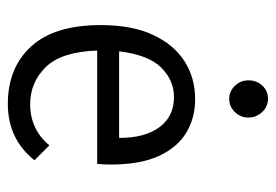

<svg xmlns="http://www.w3.org/2000/svg" viewBox="-127 -567 704 490"><g transform="rotate(90 225.0 -322.0)"><path d="M245 10Q153 10 98.5 -49.5Q44 -109 44 -227Q44 -307 69 -360.5Q94 -414 136.5 -441Q179 -468 233 -468Q281 -468 318.5 -445.5Q356 -423 378 -375.5Q400 -328 400 -251Q400 -242 399.5 -234.5Q399 -227 398 -218H109Q112 -127 151 -87Q190 -47 246 -47Q310 -47 351 -96L389 -58Q335 10 245 10ZM111 -274H332Q332 -340 304.5 -377Q277 -414 228 -414Q185 -414 152.5 -381.5Q120 -349 111 -274ZM232 -555Q213 -555 199 -569.5Q185 -584 185 -604Q185 -625 198.5 -639.5Q212 -654 232 -654Q252 -654 266 -639Q280 -624 280 -604Q280 -584 266 -569.5Q252 -555 232 -555Z"/></g></svg>

Font: Inconsolata SemiCondensed
Style: Regular
Weight: 400
Width: 4
Monospace: yes
Designer: Raph Levien, Cyreal, Brenton Simpson
Foundry: Raph Levien, Cyreal, Google
Version: Version 3.001; ttfautohint (v1.8.2.53-6de2)